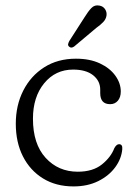

<svg xmlns="http://www.w3.org/2000/svg" viewBox="-20 -674 494 705"><path d="M423.5 -338Q423.5 -317 412.8 -304.2Q402 -291.5 384.5 -291.5Q348 -291.5 348 -332V-345Q348 -377 321.8 -397.8Q295.5 -418.5 248.5 -418.5Q183.5 -418.5 142.2 -368.2Q101 -318 101 -238Q101 -145.5 147.5 -94.5Q194 -43.5 265.5 -43.5Q321 -43.5 354.2 -70.2Q387.5 -97 400 -130.5Q408 -144.5 417 -144.5Q430.5 -144.5 429 -126.5Q426 -91 403 -59.8Q380 -28.5 340.8 -9Q301.5 10.5 250 10.5Q185.5 10.5 138 -18.8Q90.5 -48 64.2 -99.8Q38 -151.5 38 -219.5Q38 -287.5 65.5 -341.5Q93 -395.5 142.5 -427Q192 -458.5 259 -458.5Q310 -458.5 346.8 -441.2Q383.5 -424 403.5 -396.2Q423.5 -368.5 423.5 -338ZM290 -610Q303.5 -632 315.5 -644.5Q327.5 -657 345 -653.5Q359 -651 366 -640Q373 -629 371 -616.5Q369 -603.5 359 -593Q349 -582.5 333.5 -571.5L252 -503Q241 -495.5 233.5 -503Q229 -507 230.2 -512.5Q231.5 -518 234.5 -523.5Z"/></svg>

Font: Fraunces 72pt S100 Light
Style: Regular
Weight: 300
Version: Version 1.000; ttfautohint (v1.8.3)